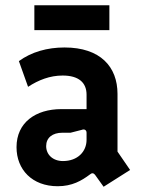

<svg xmlns="http://www.w3.org/2000/svg" viewBox="-20 -700 545 732"><path d="M342 -34 375 12 476 -52 428 -122V-342C428 -445 363 -519 226 -519C160 -519 100 -502 52 -467L87 -369C127 -395 170 -412 219 -412C280 -412 310 -385 310 -339V-284H214C116 -284 43 -233 43 -139C43 -53 103 10 200 10C255 10 291 -11 323 -35C330 -41 336 -41 342 -34ZM220 -86C182 -86 156 -110 156 -143C156 -175 180 -194 218 -194H249L292 -205C302 -209 310 -204 310 -194V-167C310 -122 276 -86 220 -86ZM111 -585H397V-680H111Z"/></svg>

Font: Finlandica SemiBold
Style: Regular
Weight: 600
Designer: Niklas Ekholm, Juho Hiilivirta, Jaakko Suomalainen
Foundry: Helsinki Type Studio
Version: Version 2.000;Glyphs 3.2 (3202)